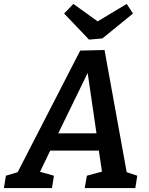

<svg xmlns="http://www.w3.org/2000/svg" viewBox="-56 -959 759 979"><path d="M477 -704 590 -81 644 -63 634 0H376L387 -63L464 -84L448 -191H200L148 -83L219 -63L209 0H-36L-26 -63L34 -81L353 -701ZM436 -279 391 -587 241 -279ZM442 -850 590 -939 622 -890 466 -763 398 -757 271 -890 318 -939Z"/></svg>

Font: Bitter Pro SemiBold
Style: Italic
Weight: 600
Italic angle: -9°
Designer: Sol Matas, and Bitter project Authors
Foundry: Sol Matas
Version: Version 1.010